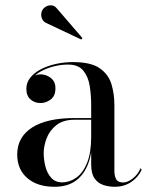

<svg xmlns="http://www.w3.org/2000/svg" viewBox="-20 -706 563 736"><path d="M420 10Q396.5 10 375.8 3Q355 -4 342.2 -22.5Q329.5 -41 329.5 -76V-304.5Q329.5 -340.5 324 -376Q318.5 -411.5 299.5 -435Q280.5 -458.5 240.5 -458.5Q214.5 -458.5 188 -452Q161.5 -445.5 139.2 -433.8Q117 -422 103.5 -404.8Q90 -387.5 90 -366H82Q82 -391.5 98.8 -406.2Q115.5 -421 135.5 -421Q157 -421 174.8 -407.2Q192.5 -393.5 192.5 -368Q192.5 -338 174.2 -324.5Q156 -311 135.5 -311Q112.5 -311 96.8 -325Q81 -339 81 -366Q81 -389.5 96 -408.2Q111 -427 136.2 -440.2Q161.5 -453.5 193.8 -460.8Q226 -468 260 -468Q329 -468 362.8 -444Q396.5 -420 407.5 -382.5Q418.5 -345 418.5 -304.5V-49.5Q418.5 -32 425.2 -19.2Q432 -6.5 452.5 -6.5Q469 -6.5 488.5 -21.5Q508 -36.5 519 -61.5L523 -55Q510 -26.5 482.8 -8.2Q455.5 10 420 10ZM188.5 10Q123.5 10 84.8 -23.2Q46 -56.5 46 -113.5Q46 -180.5 102.8 -217Q159.5 -253.5 266 -253.5H376V-247H266Q222 -247 196 -226.2Q170 -205.5 158.8 -176Q147.5 -146.5 147.5 -119Q147.5 -94 154 -68Q160.5 -42 176.2 -24.5Q192 -7 218 -7Q247 -7 272.5 -25Q298 -43 313.8 -81.8Q329.5 -120.5 329.5 -181.5H334.5Q334.5 -124.5 319 -81.2Q303.5 -38 271.5 -14Q239.5 10 188.5 10ZM291.5 -554.5 156 -618.5Q147.5 -622.5 142.8 -631Q138 -639.5 138 -649.5Q138 -659.5 142.5 -667.5Q147.5 -676 157 -681.2Q166.5 -686.5 178 -685.5Q189.5 -684.5 198.5 -673L296 -560Z"/></svg>

Font: Bodoni Moda 28pt
Style: Regular
Weight: 400
Designer: Owen Earl
Foundry: indestructible type
Version: Version 2.005